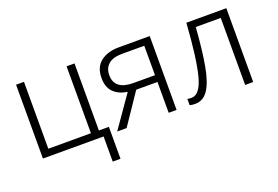

<svg xmlns="http://www.w3.org/2000/svg" viewBox="-97 -825 1884 1300"><g transform="rotate(-20 845.5 -175.5)"><path d="M581 181H525V0H88V-532H145V-50H452V-532H509V-49H581Z M691 0H623L782 -228Q720 -237 683.5 -273Q647 -309 647 -376Q647 -454 697 -493Q747 -532 828 -532H1051V0H994V-222H841ZM703 -377Q703 -271 839 -271H994V-483H834Q768 -483 735.5 -454.5Q703 -426 703 -377Z M1603 0H1545V-483H1365Q1353 -315 1333 -207Q1313 -99 1277.5 -47Q1242 5 1184 5Q1159 5 1145 0V-45Q1155 -42 1175 -42Q1236 -42 1267 -161Q1298 -280 1315 -532H1603Z"/></g></svg>

Font: RS Noto Sans Light
Style: Regular
Weight: 300
Designer: Monotype Design Team
Foundry: Monotype Imaging Inc.
Version: Version 3.10